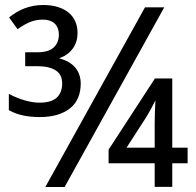

<svg xmlns="http://www.w3.org/2000/svg" viewBox="-20 -743 777 763"><path d="M288.1 -612.8Q288.1 -574.7 268.3 -548.8Q248.5 -522.9 214.8 -511.2Q257.8 -500 279.3 -474.1Q300.8 -448.2 300.8 -410.2Q300.8 -380.9 291 -356.4Q281.2 -332 261 -314.7Q240.7 -297.4 210 -287.6Q179.2 -277.8 137.2 -277.8Q103 -277.8 73 -283.9Q43 -290 15.1 -305.2V-370.1Q45.9 -353.5 78.1 -344.2Q110.4 -335 136.2 -335Q184.1 -335 205.6 -355.2Q227.1 -375.5 227.1 -411.1Q227.1 -447.3 200.9 -463.6Q174.8 -480 127.9 -480H80.1V-535.2H127.9Q172.9 -535.2 193.4 -554.4Q213.9 -573.7 213.9 -605Q213.9 -620.6 209 -632.1Q204.1 -643.6 195.6 -650.9Q187 -658.2 175.5 -661.6Q164.1 -665 150.9 -665Q122.1 -665 98.4 -655Q74.7 -645 49.8 -627L16.1 -673.8Q30.3 -685.1 45.2 -694.1Q60.1 -703.1 76.7 -709.5Q93.3 -715.8 111.8 -719.5Q130.4 -723.1 151.9 -723.1Q185.5 -723.1 211.2 -714.8Q236.8 -706.5 253.9 -691.9Q271 -677.2 279.5 -657Q288.1 -636.7 288.1 -612.8ZM632.8 -713.9 236.8 0H160.2L556.2 -713.9ZM725.6 -94.2H664.6V-0.5H594.7V-94.2H411.6V-148.4L595.7 -431.2H664.6V-156.2H725.6ZM594.7 -156.2V-251.5Q594.7 -272 595.5 -296.1Q596.2 -320.3 597.7 -344.2Q595.2 -338.9 590.3 -329.8Q585.4 -320.8 580.1 -310.5Q574.7 -300.3 568.8 -290.5Q563 -280.8 558.6 -273.4L482.9 -156.2Z"/></svg>

Font: Genotype
Style: Regular
Weight: 400
Foundry: Ascender Corporation
Version: Version 1.00